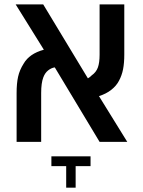

<svg xmlns="http://www.w3.org/2000/svg" viewBox="-20 -651 658 881"><path d="M88.4 -358.9Q114.7 -404.8 181.2 -422.9L51.8 -630.9H178.2L383.3 -291.5Q392.6 -296.4 401.4 -305.7Q420.9 -319.3 429 -341.1Q437 -362.8 437 -400.4V-630.9H550.3V-400.9Q550.3 -361.8 544.7 -333.3Q539.1 -304.7 525.9 -280.3Q513.7 -256.8 490.2 -238.5Q466.8 -220.2 434.1 -210L564 0H437L231.4 -341.8Q216.3 -339.8 201.4 -328.4Q186.5 -316.9 178.7 -295.9Q168.9 -270 168.9 -224.6V0H56.2V-224.1Q56.2 -268.1 63 -298.8Q69.8 -329.6 88.4 -358.9ZM283.7 111.3H215.8V66.4H395.5V111.3H327.1V210H283.7Z"/></svg>

Font: Viking Open Sans Light
Style: Bold
Weight: 600
Foundry: Ascender Corporation
Version: Version 2.001